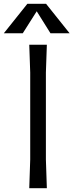

<svg xmlns="http://www.w3.org/2000/svg" viewBox="-58 -984 384 1004"><path d="M100 -150V-605L95 -750H187L182 -605V-150L187 0H95ZM206 -810 134 -925 61 -810H-38L85 -964H183L306 -810Z"/></svg>

Font: Farro Light
Style: Regular
Weight: 300
Designer: Aceler Chua
Foundry: Grayscale Limited
Version: Version 1.101